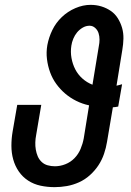

<svg xmlns="http://www.w3.org/2000/svg" viewBox="-20 -763 540 791"><path d="M205 8Q175 8 147 2Q119 -4 96 -19Q73 -34 57.5 -56.5Q42 -79 34.5 -106Q27 -133 27 -162.5Q27 -192 32 -221L51 -331H150L129 -207Q126 -192 125.5 -176.5Q125 -161 127.5 -146.5Q130 -132 135.5 -119Q141 -106 151.5 -96Q162 -86 176.5 -82Q191 -78 206 -78Q228 -78 249.5 -86.5Q271 -95 287 -111.5Q303 -128 312 -149.5Q321 -171 325 -193L347 -329Q319 -335 294 -347.5Q269 -360 248.5 -377.5Q228 -395 212 -417Q196 -439 186.5 -465Q177 -491 173.5 -519.5Q170 -548 175 -577Q181 -609 195.5 -639Q210 -669 234.5 -692.5Q259 -716 290.5 -729.5Q322 -743 353 -743Q377 -743 398 -736.5Q419 -730 436.5 -718Q454 -706 465.5 -687.5Q477 -669 483 -648Q489 -627 488.5 -604Q488 -581 484 -558L460 -410Q465 -411 470.5 -412.5Q476 -414 483 -416L467 -324Q461 -323 455.5 -322Q450 -321 445 -321L421 -179Q417 -154 408.5 -129Q400 -104 385.5 -82Q371 -60 350.5 -41.5Q330 -23 305.5 -12Q281 -1 255.5 3.5Q230 8 205 8ZM361 -414 387 -572Q390 -586 390 -600Q390 -614 386 -626.5Q382 -639 372 -648Q362 -657 349 -657Q334 -657 320.5 -649Q307 -641 297.5 -629.5Q288 -618 282 -603.5Q276 -589 274 -575Q270 -549 274.5 -524Q279 -499 290 -477.5Q301 -456 319.5 -439.5Q338 -423 361 -414Z"/></svg>

Font: Iosevka SS18 Semibold
Style: Italic
Weight: 600
Italic angle: -9°
Monospace: yes
Designer: Belleve Invis
Foundry: Belleve Invis
Version: Version 25.1.1; ttfautohint (v1.8.4)